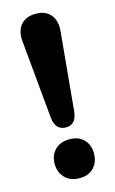

<svg xmlns="http://www.w3.org/2000/svg" viewBox="-113 -760 486 811"><g transform="rotate(-15 130.0 -354.5)"><path d="M131 -217Q108 -217 95 -231Q82 -245 79 -272L47 -614Q42 -659 64 -686.5Q86 -714 131 -714Q174 -714 196 -686.5Q218 -659 213 -614L181 -272Q178 -245 165.5 -231Q153 -217 131 -217ZM131 5Q91 5 67.5 -19Q44 -43 44 -81Q44 -118 67.5 -141.5Q91 -165 131 -165Q171 -165 193.5 -141.5Q216 -118 216 -81Q216 -43 193.5 -19Q171 5 131 5Z"/></g></svg>

Font: Nunito ExtraLight ExtraBold
Style: Regular
Weight: 800
Version: Version 3.602